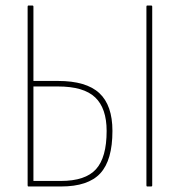

<svg xmlns="http://www.w3.org/2000/svg" viewBox="-20 -675 650 695"><path d="M83 0Q80 0 80 -4V-651Q80 -655 83 -655H97Q101 -655 101 -651V-382H190Q292 -382 339.5 -338Q387 -294 387 -201Q387 -95 343 -47.5Q299 0 201 0ZM101 -20H200Q289 -20 327.5 -62.5Q366 -105 366 -201Q366 -283 324.5 -322.5Q283 -362 190 -362H101ZM513 0Q510 0 510 -4V-651Q510 -655 513 -655H527Q531 -655 531 -651V-4Q531 0 527 0Z"/></svg>

Font: Sofia Sans Condensed Thin
Style: Regular
Weight: 250
Version: Version 4.100